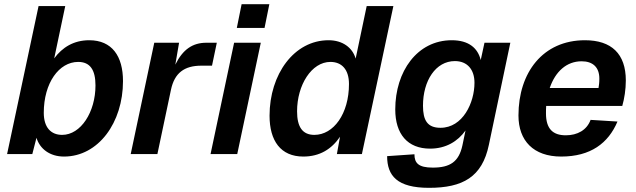

<svg xmlns="http://www.w3.org/2000/svg" viewBox="-20 -739 3053 921"><path d="M287 12C452 12 570 -151 570 -350C570 -470 517 -546 408 -546C334 -546 279 -512 240 -459L293 -710H165L14 0H135L155 -78C171 -25 219 12 287 12ZM278 -92C224 -92 190 -128 190 -198C190 -341 263 -442 355 -442C412 -442 438 -404 438 -329C438 -202 368 -92 278 -92Z M607 0H735L800 -308C817 -389 864 -424 946 -424H997L1020 -534H970C904 -534 857 -502 821 -429L839 -534H720Z M1116 -605H1249L1272 -719H1139ZM990 0H1118L1231 -534H1103Z M1435 12C1514 12 1571 -24 1611 -83L1596 0H1716L1867 -710H1739L1686 -458C1671 -510 1624 -546 1556 -546C1391 -546 1273 -383 1273 -184C1273 -64 1326 12 1435 12ZM1488 -92C1431 -92 1405 -130 1405 -205C1405 -332 1475 -442 1565 -442C1619 -442 1654 -406 1654 -336C1654 -193 1580 -92 1488 -92Z M2038 162C2200 162 2293 110 2325 -44L2428 -534H2304L2286 -451C2272 -508 2229 -546 2147 -546C1981 -546 1876 -396 1876 -214C1876 -96 1935 -26 2043 -26C2119 -26 2176 -61 2213 -113L2198 -41C2181 37 2139 65 2056 65C1987 65 1968 43 1968 1L1837 10C1837 104 1885 162 2038 162ZM2093 -126C2030 -126 2009 -162 2009 -232C2009 -352 2070 -446 2162 -446C2222 -446 2256 -405 2256 -342C2256 -246 2200 -126 2093 -126Z M2672 12C2813 12 2898 -52 2942 -156L2813 -164C2795 -115 2750 -90 2694 -90C2632 -90 2599 -121 2599 -195C2599 -207 2599 -220 2600 -231H2965C2975 -266 2982 -310 2982 -353C2982 -481 2913 -546 2786 -546C2584 -546 2467 -391 2467 -185C2467 -64 2539 12 2672 12ZM2770 -445C2823 -445 2855 -417 2855 -362C2855 -342 2853 -329 2851 -317H2617C2644 -396 2698 -445 2770 -445Z"/></svg>

Font: Geist SemiBold
Style: Italic
Weight: 600
Italic angle: -12°
Designer: Basement.studio, Andrés Briganti, Mateo Zaragoza
Foundry: Basement.studio, Vercel, Andrés Briganti, Guido Ferreyra, Mateo Zaragoza
Version: Version 1.500